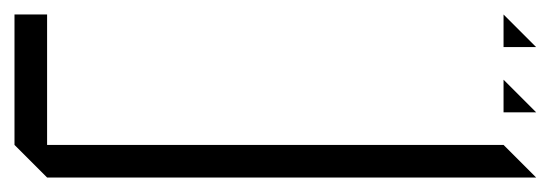

<svg xmlns="http://www.w3.org/2000/svg" viewBox="-20 -110 765 265"><path d="M675 -45V-90L720 -45ZM0 90V-90H45V90H675L720 135H45ZM675 45V0L720 45Z"/></svg>

Font: Rubik Iso
Style: Regular
Weight: 400
Designer: Hubert and Fischer, NaN
Foundry: Hubert and Fischer, NaN
Version: Version 2.200